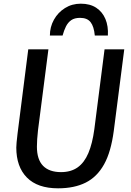

<svg xmlns="http://www.w3.org/2000/svg" viewBox="-20 -1015 712 1043"><path d="M295.5 8Q184 8 126.2 -50.5Q68.5 -109 68.5 -213.5Q68.5 -225 70.2 -242Q72 -259 75.5 -290.5L133.5 -747H243L186.5 -308Q183.5 -281.5 182 -259Q180.5 -236.5 180.5 -218.5Q180.5 -148.5 214 -114.2Q247.5 -80 311.5 -80Q365.5 -80 401.8 -105.8Q438 -131.5 460 -183.2Q482 -235 492.5 -313.5L548 -747H655L598 -303.5Q590.5 -247.5 577.5 -202Q564.5 -156.5 545.5 -122.5Q507.5 -54 445.5 -23Q383.5 8 295.5 8ZM419 -995Q469 -995 502.8 -972.8Q536.5 -950.5 552.8 -911.5Q569 -872.5 566 -822H495Q490.5 -871 472.2 -894.5Q454 -918 415 -918Q385 -918 367 -905.5Q349 -893 338.2 -871.2Q327.5 -849.5 320 -822H251Q251 -868.5 273 -908Q295 -947.5 333 -971.2Q371 -995 419 -995Z"/></svg>

Font: Koeln Type Sans
Style: Italic
Weight: 400
Italic angle: -7.5°
Designer: Eben Sorkin
Foundry: Eben Sorkin
Version: Version 2.001